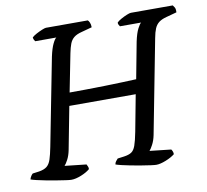

<svg xmlns="http://www.w3.org/2000/svg" viewBox="-88 -790 946 877"><g transform="rotate(-10 384.5 -352.0)"><path d="M174 0Q167 0 149 -2.5Q131 -5 107 -9Q83 -13 59 -17.5Q35 -22 16.5 -26.5Q-2 -31 -10 -34Q-8 -42 -3.5 -49Q1 -56 5 -59L35 -63Q59 -67 71.5 -77Q84 -87 91 -108Q98 -129 105 -165L184 -570Q192 -607 202 -627.5Q212 -648 219 -652H121Q119 -655 116.5 -659Q114 -663 113 -671Q120 -678 134 -685.5Q148 -693 161.5 -698.5Q175 -704 180 -704H374Q378 -701 382 -692Q386 -683 386 -670L338 -657Q314 -651 301 -640.5Q288 -630 281.5 -613Q275 -596 270 -571L235 -394Q268 -394 311 -394.5Q354 -395 399 -396Q444 -397 482.5 -398.5Q521 -400 545 -401L577 -570Q585 -608 595.5 -628Q606 -648 612 -652H514Q512 -655 509 -660Q506 -665 507 -671Q514 -678 527.5 -685.5Q541 -693 554.5 -698.5Q568 -704 574 -704H768Q770 -701 775 -694Q780 -687 779 -670L731 -657Q708 -651 695 -641Q682 -631 675 -614.5Q668 -598 663 -571L579 -136Q574 -111 564 -92.5Q554 -74 548 -68L647 -57Q649 -55 652 -48.5Q655 -42 655 -34Q639 -21 612.5 -10.5Q586 0 568 0Q561 0 542.5 -2.5Q524 -5 500 -9Q476 -13 452.5 -17.5Q429 -22 410.5 -26.5Q392 -31 384 -34Q385 -42 390 -48.5Q395 -55 399 -59L429 -63Q451 -66 463.5 -74Q476 -82 483.5 -103Q491 -124 499 -165L531 -334H223L185 -136Q180 -111 170.5 -93Q161 -75 154 -68L254 -57Q256 -53 259 -46.5Q262 -40 261 -34Q246 -21 220 -10.5Q194 0 174 0Z"/></g></svg>

Font: Texturina Medium
Style: Italic
Weight: 500
Italic angle: -11°
Designer: Guillermo Torres Carreño
Foundry: Omnibus-Type
Version: Version 1.002